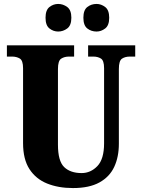

<svg xmlns="http://www.w3.org/2000/svg" viewBox="-20 -944 720 974"><path d="M350 10Q276 10 219 -13Q162 -36 129.5 -86Q97 -136 97 -218V-598Q97 -637 80.5 -647Q64 -657 41 -657H15V-714H356V-657H330Q307 -657 290.5 -646.5Q274 -636 274 -594V-210Q274 -127 305.5 -96.5Q337 -66 394 -66Q440 -66 474 -101.5Q508 -137 508 -217V-598Q508 -637 492 -647Q476 -657 453 -657H427V-714H666V-657H639Q615 -657 599 -646.5Q583 -636 583 -594V-215Q583 -148 559.5 -97.5Q536 -47 484.5 -18.5Q433 10 350 10ZM470 -784Q443 -784 423 -799.5Q403 -815 403 -854Q403 -893 423 -908.5Q443 -924 470 -924Q493 -924 513.5 -908.5Q534 -893 534 -854Q534 -815 513.5 -799.5Q493 -784 470 -784ZM275 -784Q251 -784 231 -799.5Q211 -815 211 -854Q211 -893 231 -908.5Q251 -924 275 -924Q300 -924 321 -908.5Q342 -893 342 -854Q342 -815 321 -799.5Q300 -784 275 -784Z"/></svg>

Font: Noto Serif Thai Condensed Black
Style: Regular
Weight: 900
Width: 3
Designer: Monotype Design Team
Foundry: Monotype Imaging Inc.
Version: Version 2.002; ttfautohint (v1.8.4.7-5d5b)